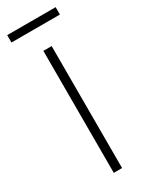

<svg xmlns="http://www.w3.org/2000/svg" viewBox="-193 -684 561 721"><g transform="rotate(-30 87.0 -324.0)"><path d="M106 0H70V-529H106ZM192 -648V-616H-18V-648Z"/></g></svg>

Font: Noto Sans Khmer UI ExtraCondensed ExtraLight
Style: Regular
Weight: 200
Width: 2
Designer: Danh Hong and the Monotype Design Team
Foundry: Monotype Imaging Inc.
Version: Version 2.002; ttfautohint (v1.8.4.7-5d5b)